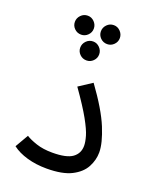

<svg xmlns="http://www.w3.org/2000/svg" viewBox="-144 -853 765 943"><g transform="rotate(20 238.5 -381.5)"><path d="M35 -45 75 -114Q95 -101 131 -89Q167 -77 215 -77Q289 -77 320 -99.5Q351 -122 351 -162Q351 -182 342.5 -211.5Q334 -241 306 -291.5Q278 -342 220 -424L289 -469Q369 -359 400.5 -282Q432 -205 432 -157Q432 -117 412 -79.5Q392 -42 345 -18Q298 6 215 6Q160 6 113 -7.5Q66 -21 35 -45ZM150 -670Q129 -670 114.5 -684.5Q100 -699 100 -719Q100 -739 114.5 -754Q129 -769 150 -769Q170 -769 184.5 -754Q199 -739 199 -719Q199 -699 184.5 -684.5Q170 -670 150 -670ZM286 -670Q265 -670 250.5 -684.5Q236 -699 236 -719Q236 -739 250.5 -754Q265 -769 286 -769Q306 -769 320.5 -754Q335 -739 335 -719Q335 -699 320.5 -684.5Q306 -670 286 -670ZM218 -560Q197 -560 182.5 -574.5Q168 -589 168 -609Q168 -629 182.5 -644Q197 -659 218 -659Q238 -659 252.5 -644Q267 -629 267 -609Q267 -589 252.5 -574.5Q238 -560 218 -560Z"/></g></svg>

Font: Noto Sans Living
Style: Regular
Weight: 400
Designer: Monotype Design Team
Foundry: Monotype Imaging Inc.
Version: Version 2.013; ttfautohint (v1.8.4.7-5d5b)